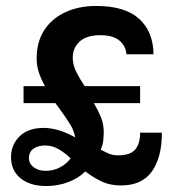

<svg xmlns="http://www.w3.org/2000/svg" viewBox="-20 -613 587 644"><path d="M135 11Q81 11 49 -15Q17 -41 17 -86Q17 -128 46 -156Q75 -184 126 -184Q152 -184 181 -175Q210 -166 248 -143L230 -106Q231 -110 232.5 -117Q234 -124 234 -131Q234 -164 217.5 -192Q201 -220 166 -267H59V-324H131Q119 -345 111 -368Q103 -391 103 -417Q103 -473 128.5 -512Q154 -551 199 -572Q244 -593 303 -593Q399 -593 446.5 -550Q494 -507 495 -431H404Q402 -459 380.5 -477Q359 -495 317 -495Q270 -495 247 -473.5Q224 -452 224 -420Q224 -395 236 -371.5Q248 -348 264 -324H450V-267H295Q308 -245 318 -221Q328 -197 328 -170Q328 -154 326 -139.5Q324 -125 318 -111Q331 -104 344.5 -98Q358 -92 376 -92Q417 -92 433.5 -111.5Q450 -131 450 -168H523Q523 -85 489.5 -38Q456 9 386 9Q348 9 319.5 -5Q291 -19 266 -38Q243 -15 208.5 -2Q174 11 135 11ZM77 -83Q77 -64 93 -52Q109 -40 133 -40Q160 -40 182 -52Q204 -64 217 -82Q197 -101 176 -113Q155 -125 131 -125Q107 -125 92 -114Q77 -103 77 -83Z"/></svg>

Font: Rokkitt SemiBold
Style: Bold
Weight: 700
Version: Version 3.103